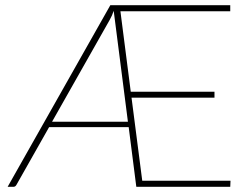

<svg xmlns="http://www.w3.org/2000/svg" viewBox="-20 -723 966 743"><path d="M475 -252 420 -681Q417 -671.5 413.2 -663.2Q409.5 -655 404.5 -646L181.5 -252ZM872 -23.5 871 0H507.5L478 -231H170L43.5 -7.5Q39.5 0 31.5 0H9.5L407 -703H871V-679.5H446L486 -368H810V-345H489L530.5 -23.5Z"/></svg>

Font: Lato 2
Style: Regular
Weight: 200
Designer: Lukasz Dziedzic with Adam Twardoch and Botio Nikoltchev
Foundry: tyPoland Lukasz Dziedzic
Version: Version 2.015; 2015-08-06; http://www.latofonts.com/